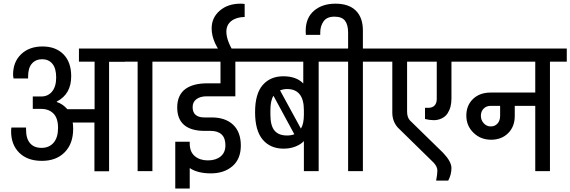

<svg xmlns="http://www.w3.org/2000/svg" viewBox="-20 -950 3167 1066"><path d="M674.2 -606.9H585.6V0.9H504.3V-269.8H383.6Q386.2 -258 386.2 -234.1Q386.2 -152.5 339.3 -104.7Q292.4 -56.9 212.4 -56.9Q132.5 -56.9 87.1 -101.7Q41.7 -146.4 41.7 -220.7Q41.7 -233.3 43.4 -242H124.7V-229.4Q124.7 -180.7 146.8 -154.9Q169 -129 210.9 -129Q252.8 -129 277.6 -157.7Q302.3 -186.4 302.3 -240Q302.3 -293.7 276.9 -319.5Q251.5 -345.4 208.1 -345.4H162V-414.4H209.8Q246.7 -414.4 269.3 -442Q291.9 -469.6 291.9 -520Q291.9 -570.4 270.9 -595.8Q249.8 -621.2 214.2 -621.2Q178.5 -621.2 157.3 -597.1Q136 -573 136 -524.8V-514.3H55.2Q52.6 -527.4 52.6 -535.6Q52.6 -606.4 97.5 -649.2Q142.5 -692 215.9 -692Q289.3 -692 332.3 -648.6Q375.3 -605.1 375.3 -526.5Q375.3 -427.5 295.4 -386.2V-383.6Q328.4 -373.2 354 -343.6H505.2V-607.7H418.3V-680.7H674.2Z M919.6 -607.7H826.2V0H744.1V-607.7H650.7V-680.7H919.6Z M1126.8 -415.3Q1092.5 -415.3 1071 -399.7Q1049.5 -384 1049.5 -355.3Q1049.5 -326.7 1066 -312.3Q1082.5 -298 1113.4 -298H1155.1Q1231.5 -298 1274.3 -257.4Q1317.1 -216.8 1317.1 -142.1Q1317.1 -67.3 1270.6 -27.4Q1224.2 12.6 1150.7 12.6Q1077.3 12.6 1033.4 -16.9V96.9H953.1V-162.9H1033.4V-152.9Q1033.4 -106.4 1061.7 -83Q1089.9 -59.5 1134 -59.5Q1178.1 -59.5 1204.8 -81.2Q1231.5 -103 1231.5 -143.4Q1231.5 -183.8 1210.3 -203.5Q1189 -223.3 1149.9 -223.3H1116.9Q1040.8 -223.3 1002.4 -256.1Q963.9 -288.9 963.9 -353.2Q963.9 -389.2 976.3 -415.5Q988.7 -441.8 1011.5 -457.4Q1034.3 -473.1 1064.1 -480.2Q1093.8 -487.4 1131.2 -487.4H1204.2V-607.7H896.2V-680.7H1374.9V-607.7H1286.7V-415.3Z M1314.9 -929.6Q1329.7 -929.6 1338.4 -927.9V-855.8Q1291.9 -854.9 1264.3 -833.4Q1236.8 -811.9 1236.8 -774.1Q1236.8 -717.2 1292.8 -637.7L1232.4 -622.9Q1155.1 -711.6 1155.1 -791.9Q1155.1 -852.3 1200.3 -891Q1245.4 -929.6 1314.9 -929.6Z M1842.7 -607.7H1749.3V0H1667.2V-166.4Q1649.9 -148.1 1620.3 -136.4Q1590.8 -124.7 1554.3 -124.7Q1480.9 -124.7 1438.5 -174.8Q1396.2 -225 1396.2 -327.1Q1396.2 -429.2 1438.5 -477.8Q1480.9 -526.5 1553.2 -526.5Q1625.5 -526.5 1663.8 -486.5V-607.7H1351.4V-680.7H1842.7ZM1667.2 -313.2V-338Q1667.2 -455.7 1573.8 -455.7Q1554.7 -455.7 1534.8 -448.3L1650.7 -235.9Q1667.2 -262.4 1667.2 -313.2ZM1481.3 -313.2Q1481.3 -252.4 1504.1 -225Q1526.9 -197.7 1573.8 -197.7Q1595.6 -197.7 1614.2 -204.6L1498.3 -418.3Q1481.3 -391.4 1481.3 -338Z M2088.2 -607.7H1994.8V0H1912.7V-607.7H1819.3V-680.7H1912.7V-769.8Q1912.7 -812.3 1895.5 -834.9Q1878.4 -857.5 1836.7 -857.5Q1795 -857.5 1776.5 -831.5Q1758 -805.4 1758 -768.5V-756.3H1678.1Q1677.2 -761.5 1677.2 -778.5Q1677.2 -850.6 1723.1 -890.1Q1768.9 -929.6 1842.7 -929.6Q1916.6 -929.6 1955.7 -891Q1994.8 -852.3 1994.8 -781.1V-680.7H2088.2Z M2579.9 -607.7H2486.5V-403.1Q2486.5 -379.2 2481.5 -359Q2476.5 -338.8 2465.2 -321Q2454 -303.2 2433.1 -293Q2412.3 -282.8 2388.6 -282.8Q2364.9 -282.8 2339.7 -289.3V-351.4H2358.4Q2380.5 -351.4 2392.7 -364.2Q2404.9 -377.1 2404.9 -400.5V-607.7H2240.2V-330.1Q2240.2 -298.4 2256.3 -281.1L2440.5 -101.2Q2486.5 -52.6 2486.5 -16.9Q2486.5 18.7 2468.7 52.6H2401.4Q2408.3 18.2 2408.3 -3.3Q2408.3 -24.8 2387.1 -47.4L2188.5 -242Q2158.1 -276.3 2158.1 -324.9V-607.7H2064.7V-680.7H2579.9Z M3126.8 -607.7H3033.4V0H2951.8V-362.3H2838V-306.3Q2838 -247.2 2801.3 -210.7Q2764.6 -174.2 2706.6 -174.2Q2648.6 -174.2 2608.8 -212.9Q2569.1 -251.5 2569.1 -308.2Q2569.1 -364.9 2606.2 -400.5Q2643.4 -436.1 2704.2 -436.1H2951.8V-607.7H2556.5V-680.7H3126.8ZM2756.7 -362.3H2704.2Q2680.3 -362.3 2665.1 -346.9Q2649.9 -331.5 2649.9 -307.1Q2649.9 -282.8 2665.9 -265.4Q2682 -248 2704.8 -248Q2727.6 -248 2742.2 -264.1Q2756.7 -280.2 2756.7 -306.3Z"/></svg>

Font: Puralecka Narrow
Style: Regular
Weight: 400
Designer: Hector Gatti, Marcela Romero, Pablo Cosgaya and Nicolas Silva
Version: Version 1.004;PS 001.004;hotconv 1.0.70;makeotf.lib2.5.58329